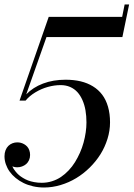

<svg xmlns="http://www.w3.org/2000/svg" viewBox="-20 -825 595 855"><path d="M470 -280Q470 -243.2 458.6 -206.5Q447.2 -169.8 427.4 -138.1Q407.5 -106.4 379.6 -78.8Q351.6 -51.2 319.4 -31.8Q287.2 -12.2 250.1 -1.1Q213 10 176 10Q151 10 127.6 4.7Q104.1 -0.6 84.9 -10Q65.8 -19.4 49.8 -32.5Q33.8 -45.6 22.9 -60.9Q12 -76.2 6 -93.7Q0 -111.1 0 -129Q0 -143.9 4.7 -155.9Q9.4 -167.9 17.3 -175.4Q25.2 -183 35.4 -187Q45.6 -191 57 -191Q64.8 -191 72.5 -189.1Q80.2 -187.1 87.8 -182.8Q95.4 -178.4 101.1 -172.1Q106.9 -165.8 110.4 -156.1Q114 -146.5 114 -135Q114 -122.2 109.2 -111.7Q104.4 -101.1 96.4 -94.3Q88.4 -87.5 78.2 -83.8Q68 -80 57 -80Q53.1 -80 49.4 -80.5Q45.6 -81 43.4 -81.6Q41.2 -82.1 38.5 -83Q35.8 -83.9 35 -84Q37.4 -78.5 40.9 -72.7Q44.5 -66.9 50.6 -59.6Q56.8 -52.2 64.2 -45.6Q71.8 -39 82.4 -32.6Q93 -26.1 105 -21.4Q117 -16.8 132.8 -13.9Q148.6 -11 166 -11Q189.6 -11 211.6 -17.9Q233.5 -24.8 251.6 -37Q269.6 -49.2 285.6 -66.1Q301.6 -82.9 313.9 -102.8Q326.2 -122.8 336 -144.8Q345.8 -166.9 352.1 -189.9Q358.4 -212.9 361.7 -235.7Q365 -258.5 365 -280Q365 -308.5 360.7 -333.4Q356.4 -358.2 347.2 -379.1Q338.1 -399.9 324.7 -414.7Q311.2 -429.5 292.2 -437.8Q273.2 -446 250 -446Q222.2 -446 193.1 -437.9Q164 -429.8 137.5 -413.8Q111 -397.9 94 -377H67L197 -750H524L535 -805H555L525 -660H187L96.8 -404.8Q126.8 -435.9 171.6 -452.9Q216.5 -470 272 -470Q308.6 -470 339.1 -462.8Q369.5 -455.5 393.9 -440.5Q418.4 -425.5 435.2 -403.1Q452 -380.8 461 -349.6Q470 -318.5 470 -280Z"/></svg>

Font: Bodoni* 11
Style: Italic
Weight: 400
Italic angle: -13°
Version: Version 1.002